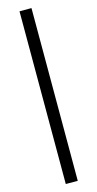

<svg xmlns="http://www.w3.org/2000/svg" viewBox="-165 -886 612 1208"><g transform="rotate(-15 140.5 -281.5)"><path d="M102 281V-844H180V281Z"/></g></svg>

Font: Noto Sans TC Thin Medium
Style: Regular
Weight: 500
Version: Version 2.004-H2;hotconv 1.0.118;makeotfexe 2.5.65603